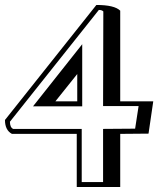

<svg xmlns="http://www.w3.org/2000/svg" viewBox="-26 -519 637 773"><path d="M107 -91 305 -341V-91ZM389 -92 390 -473Q384 -479 372 -479L14 -29Q14 -6 27 0H303V214H389V0L518 -1L532 -92ZM-6 -36 362 -499Q435 -499 458 -476V-111H591L572 19L458 20V234H283V20H22Q-6 5 -6 -36ZM197 -111H285V-221Z"/></svg>

Font: Jacques Francois Shadow
Style: Regular
Weight: 400
Designer: Alexei Vanyashin, Nikita Kanarev (i@xarsok.ru)
Foundry: Cyreal (www.cyreal.org)
Version: Version 1.003